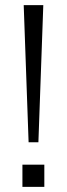

<svg xmlns="http://www.w3.org/2000/svg" viewBox="-20 -725 259 745"><path d="M91 -173 72 -705H148L129 -173ZM67 0V-86H152V0Z"/></svg>

Font: Mulish ExtraLight Light
Style: Regular
Weight: 300
Version: Version 3.603